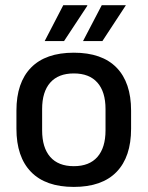

<svg xmlns="http://www.w3.org/2000/svg" viewBox="-20 -704 566 736"><path d="M263 12.5Q155 12.5 99 -45Q43 -102.5 43 -210.5V-280Q43 -387.5 99 -444.8Q155 -502 263 -502Q371 -502 426.8 -444.8Q482.5 -387.5 482.5 -280V-210.5Q482.5 -102.5 426.8 -45Q371 12.5 263 12.5ZM263 -67Q322.5 -67 353.5 -102.5Q384.5 -138 384.5 -204.5V-286Q384.5 -352 353.5 -387.2Q322.5 -422.5 263 -422.5Q203.5 -422.5 172.5 -387.2Q141.5 -352 141.5 -286V-204.5Q141.5 -138 172.5 -102.5Q203.5 -67 263 -67ZM370 -684H462V-683L372.5 -546.5H298.5V-547ZM222.5 -684H314.5V-681.5L225.5 -546.5H151.5V-547Z"/></svg>

Font: Anek Latin Medium Medium
Style: Regular
Weight: 500
Version: Version 1.003